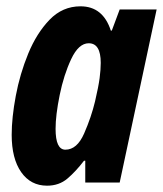

<svg xmlns="http://www.w3.org/2000/svg" viewBox="-20 -578 516 608"><path d="M156 -170Q156 -213 169 -277Q182 -341 205.5 -391Q229 -441 261 -441Q299 -441 299 -379Q299 -358 295.5 -331Q292 -304 281 -257Q269 -207 246.5 -155.5Q224 -104 187 -104Q156 -104 156 -170ZM246 -69H250V0H359L476 -548H359L334 -481H331Q306 -558 235 -558Q178 -558 137 -515.5Q96 -473 69.5 -408.5Q43 -344 30 -274.5Q17 -205 17 -151Q17 -76 47 -33Q77 10 129 10Q167 10 193.5 -12.5Q220 -35 246 -69Z"/></svg>

Font: Noto Sans UI Condensed ExtraBold
Style: Italic
Weight: 800
Width: 3
Designer: Monotype Design Team
Foundry: Monotype Imaging Inc.
Version: 1.001